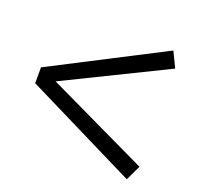

<svg xmlns="http://www.w3.org/2000/svg" viewBox="-95 -603 721 704"><g transform="rotate(20 265.0 -251.0)"><path d="M468 0 32 -216V-278L467 -502L496 -442L100 -248L496 -59Z"/></g></svg>

Font: Faustina Light Light
Style: Regular
Weight: 300
Version: Version 1.200